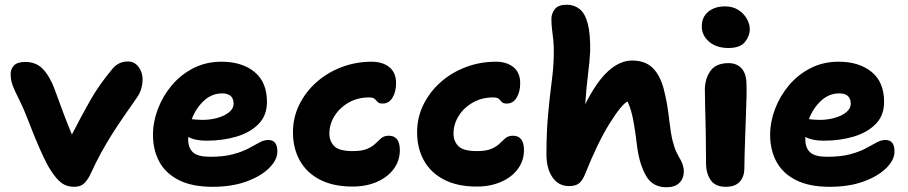

<svg xmlns="http://www.w3.org/2000/svg" viewBox="-20 -780 3838 812"><path d="M293 10Q262 10 240 -6.5Q218 -23 195 -59Q181 -80 164.5 -115Q148 -150 132 -188.5Q116 -227 104 -259Q80 -321 62 -356.5Q44 -392 34.5 -416Q25 -440 25 -467Q25 -489 39.5 -503.5Q54 -518 87 -518Q134 -518 163 -486.5Q192 -455 212 -400Q228 -355 246.5 -306Q265 -257 284 -211Q325 -291 362 -356Q399 -421 454 -487Q480 -520 521 -520Q549 -520 566 -497Q583 -474 583 -446Q583 -405 563 -373Q531 -327 505 -289.5Q479 -252 455.5 -215Q432 -178 408.5 -135.5Q385 -93 359 -36Q345 -11 331 -0.5Q317 10 293 10Z M879 10Q792 10 736 -18.5Q680 -47 653.5 -96.5Q627 -146 627 -210Q627 -264 647.5 -318.5Q668 -373 706 -418.5Q744 -464 797.5 -491.5Q851 -519 917 -519Q1003 -519 1056 -476Q1109 -433 1109 -349Q1109 -292 1074 -256Q1039 -220 981 -202.5Q923 -185 853 -185Q829 -185 809.5 -189Q790 -193 776 -201Q776 -195 776 -190Q776 -154 796.5 -135.5Q817 -117 868 -117Q926 -117 965 -127.5Q1004 -138 1030.5 -152Q1057 -166 1076.5 -177Q1096 -188 1115 -188Q1153 -188 1153 -139Q1153 -104 1118.5 -69.5Q1084 -35 1022.5 -12.5Q961 10 879 10ZM919 -385Q876 -385 842.5 -354Q809 -323 791 -276Q800 -275 811 -274Q822 -273 837 -273Q870 -273 900 -281.5Q930 -290 949 -305.5Q968 -321 968 -341Q968 -385 919 -385Z M1471 9Q1390 9 1333.5 -20Q1277 -49 1248 -101Q1219 -153 1219 -220Q1219 -283 1245.5 -337Q1272 -391 1318 -432Q1364 -473 1424.5 -496Q1485 -519 1552 -519Q1598 -519 1626.5 -496Q1655 -473 1655 -428Q1655 -392 1640 -367Q1625 -342 1598 -342Q1583 -342 1577.5 -348.5Q1572 -355 1565 -361.5Q1558 -368 1541 -368Q1493 -368 1455 -346.5Q1417 -325 1395 -290Q1373 -255 1373 -215Q1373 -183 1393.5 -162Q1414 -141 1472 -141Q1511 -141 1533 -150.5Q1555 -160 1568 -173Q1581 -186 1593 -196Q1605 -206 1624 -206Q1671 -206 1671 -145Q1671 -101 1645.5 -66Q1620 -31 1574.5 -11Q1529 9 1471 9Z M1996 9Q1915 9 1858.5 -20Q1802 -49 1773 -101Q1744 -153 1744 -220Q1744 -283 1770.5 -337Q1797 -391 1843 -432Q1889 -473 1949.5 -496Q2010 -519 2077 -519Q2123 -519 2151.5 -496Q2180 -473 2180 -428Q2180 -392 2165 -367Q2150 -342 2123 -342Q2108 -342 2102.5 -348.5Q2097 -355 2090 -361.5Q2083 -368 2066 -368Q2018 -368 1980 -346.5Q1942 -325 1920 -290Q1898 -255 1898 -215Q1898 -183 1918.5 -162Q1939 -141 1997 -141Q2036 -141 2058 -150.5Q2080 -160 2093 -173Q2106 -186 2118 -196Q2130 -206 2149 -206Q2196 -206 2196 -145Q2196 -101 2170.5 -66Q2145 -31 2099.5 -11Q2054 9 1996 9Z M2387 7Q2342 7 2316.5 -30Q2291 -67 2291 -127Q2291 -221 2298 -296.5Q2305 -372 2313 -433Q2321 -494 2322 -545Q2323 -584 2320 -610.5Q2317 -637 2314.5 -657.5Q2312 -678 2312 -700Q2312 -723 2326.5 -741.5Q2341 -760 2377 -760Q2408 -760 2431 -742Q2454 -724 2465.5 -681Q2477 -638 2476 -564Q2474 -521 2467 -467.5Q2460 -414 2455 -339Q2503 -435 2552.5 -479.5Q2602 -524 2653 -524Q2708 -524 2739.5 -493.5Q2771 -463 2786.5 -405.5Q2802 -348 2811 -267Q2817 -214 2825 -183Q2833 -152 2842 -134Q2851 -116 2860 -101Q2865 -91 2868.5 -79Q2872 -67 2872 -56Q2872 -25 2853 -6.5Q2834 12 2799 12Q2740 12 2712.5 -36Q2685 -84 2675 -156Q2668 -214 2662 -250Q2656 -286 2649.5 -309Q2643 -332 2634 -351Q2609 -339 2558.5 -258.5Q2508 -178 2452 -38Q2440 -11 2425 -2Q2410 7 2387 7Z M3049 10Q3005 10 2985.5 -18.5Q2966 -47 2966 -89Q2966 -154 2965 -198.5Q2964 -243 2963.5 -276Q2963 -309 2962 -338Q2961 -367 2961 -400Q2961 -447 2984.5 -480Q3008 -513 3061 -513Q3096 -513 3116.5 -490.5Q3137 -468 3137 -421Q3138 -401 3137 -366Q3136 -331 3134.5 -288.5Q3133 -246 3131.5 -203.5Q3130 -161 3129 -125Q3128 -89 3128 -67Q3128 -34 3109 -12Q3090 10 3049 10ZM3061 -577Q3010 -577 2979 -603.5Q2948 -630 2948 -668Q2948 -708 2975.5 -730.5Q3003 -753 3046 -753Q3079 -753 3102.5 -738Q3126 -723 3138.5 -700.5Q3151 -678 3151 -657Q3151 -628 3130.5 -602.5Q3110 -577 3061 -577Z M3489 10Q3402 10 3346 -18.5Q3290 -47 3263.5 -96.5Q3237 -146 3237 -210Q3237 -264 3257.5 -318.5Q3278 -373 3316 -418.5Q3354 -464 3407.5 -491.5Q3461 -519 3527 -519Q3613 -519 3666 -476Q3719 -433 3719 -349Q3719 -292 3684 -256Q3649 -220 3591 -202.5Q3533 -185 3463 -185Q3439 -185 3419.5 -189Q3400 -193 3386 -201Q3386 -195 3386 -190Q3386 -154 3406.5 -135.5Q3427 -117 3478 -117Q3536 -117 3575 -127.5Q3614 -138 3640.5 -152Q3667 -166 3686.5 -177Q3706 -188 3725 -188Q3763 -188 3763 -139Q3763 -104 3728.5 -69.5Q3694 -35 3632.5 -12.5Q3571 10 3489 10ZM3529 -385Q3486 -385 3452.5 -354Q3419 -323 3401 -276Q3410 -275 3421 -274Q3432 -273 3447 -273Q3480 -273 3510 -281.5Q3540 -290 3559 -305.5Q3578 -321 3578 -341Q3578 -385 3529 -385Z"/></svg>

Font: Shantell Sans Normal
Style: Bold
Weight: 700
Designer: Stephen Nixon, Anya Danilova, Shantell Martin
Foundry: Arrow Type
Version: Version 1.009;[a7da0bfa3]